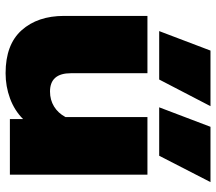

<svg xmlns="http://www.w3.org/2000/svg" viewBox="-62 -678 755 670"><g transform="rotate(90 315.0 -342.5)"><path d="M156 -700H350L257 -521H88ZM422 -700H615L523 -521H354ZM35 -189V-480H235V-213Q235 -140 299 -140Q328 -140 351 -154Q374 -168 388 -194V-480H589V0H395V-46Q365 -16 323 -0.5Q281 15 235 15Q135 15 85 -41Q35 -97 35 -189Z"/></g></svg>

Font: Prompt ExtraBold
Style: Regular
Weight: 800
Designer: Katatrad Team
Foundry: CadsonDemak
Version: Version 1.000